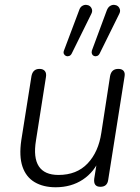

<svg xmlns="http://www.w3.org/2000/svg" viewBox="-20 -783 593 811"><path d="M215 8Q163 8 126.5 -13.5Q90 -35 75 -79Q60 -123 70 -191L113 -462Q116 -477 124.5 -484.5Q133 -492 147 -492Q162 -492 169.5 -483Q177 -474 174 -457L132 -190Q120 -117 144 -80.5Q168 -44 227 -44Q304 -44 350 -92.5Q396 -141 408 -222L445 -462Q448 -477 456.5 -484.5Q465 -492 480 -492Q495 -492 502 -483.5Q509 -475 506 -459L437 -23Q433 6 404 6Q389 6 382.5 -2.5Q376 -11 378 -28L393 -122L403 -116Q379 -57 330 -24.5Q281 8 215 8ZM401 -557Q397 -549 390 -546.5Q383 -544 377 -546.5Q371 -549 368.5 -555Q366 -561 368 -569L431 -739Q436 -752 444.5 -757.5Q453 -763 462 -762.5Q471 -762 477.5 -757Q484 -752 486.5 -743Q489 -734 483 -723ZM283 -557Q279 -549 272 -546.5Q265 -544 259 -546.5Q253 -549 250 -555Q247 -561 250 -569L314 -739Q318 -752 326.5 -757.5Q335 -763 344 -762.5Q353 -762 359.5 -757Q366 -752 368.5 -743Q371 -734 365 -723Z"/></svg>

Font: Nunito ExtraLight Light
Style: Italic
Weight: 300
Italic angle: -9°
Version: Version 3.602